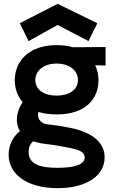

<svg xmlns="http://www.w3.org/2000/svg" viewBox="-20 -710 605 1000"><path d="M275 -114C430 -114 493 -199 493 -292C493 -320 487 -346 476 -370L530 -369V-465L360 -464C335 -471 307 -475 275 -475C130 -475 57 -391 57 -292C57 -250 70 -210 98 -178C68 -135 55 -74 84 -27C45 3 24 51 25 98C26 197 120 270 280 270C432 270 525 204 525 110C525 26 451 -24 341 -45C300 -53 270 -58 229 -62C189 -66 172 -97 180 -127C207 -119 238 -114 275 -114ZM83 -589 129 -496 280 -580 441 -496 487 -589 280 -690ZM129 81C129 60 135 42 153 26C172 32 193 37 219 40C263 45 297 51 341 60C387 69 421 80 421 110C421 141 384 164 280 164C188 164 129 146 129 81ZM164 -293C164 -344 210 -379 275 -379C340 -379 386 -344 386 -293C386 -242 340 -212 275 -212C210 -212 164 -242 164 -293Z"/></svg>

Font: KT Kiyosuna Sans Bold
Style: Regular
Weight: 700
Designer: [Zen Kaku Gothic] Yoshimichi Ohira
Version: Version 1.010;Glyphs 3.1.2 (3151)